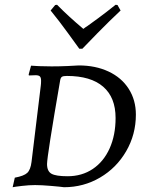

<svg xmlns="http://www.w3.org/2000/svg" viewBox="-20 -775 614 804"><path d="M127 0Q102 0 72 3.5Q42 7 33 9L42 -31Q80 -38 94 -51Q108 -64 112 -97L151 -418Q152 -425 152 -437Q152 -450 147 -455Q142 -460 129 -460L101 -459L100 -463L110 -500Q119 -499 144.5 -498Q170 -497 196 -497Q229 -497 263 -498.5Q297 -500 310 -501Q380 -501 434.5 -475.5Q489 -450 519 -403Q549 -356 549 -295Q549 -212 508.5 -142Q468 -72 399 -31.5Q330 9 248 9Q235 7 194 3.5Q153 0 127 0ZM232 -439Q177 -121 177 -88Q177 -58 195.5 -47.5Q214 -37 263 -37Q323 -37 368.5 -67.5Q414 -98 439 -153.5Q464 -209 464 -281Q464 -367 412 -412Q360 -457 260 -457Q245 -457 239.5 -453.5Q234 -450 232 -439ZM219 -755Q266 -707 329 -654Q339 -662 346 -666Q355 -672 391.5 -699Q428 -726 464 -755L472 -754L485 -731Q438 -687 388.5 -636.5Q339 -586 325 -571H312Q301 -586 264.5 -636.5Q228 -687 192 -731L211 -754Z"/></svg>

Font: Alegreya SC
Style: Italic
Weight: 400
Italic angle: -7°
Designer: Juan Pablo del Peral
Foundry: Huerta Tipografica
Version: Version 2.007; ttfautohint (v1.6)